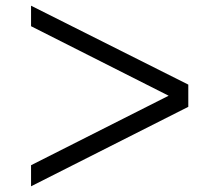

<svg xmlns="http://www.w3.org/2000/svg" viewBox="-20 -680 769 674"><path d="M641 -383 89 -660V-588L572 -344L89 -100V-26L641 -305Z"/></svg>

Font: Oakes
Style: Regular
Weight: 400
Designer: Samuel Oakes
Foundry: Samuel Oakes
Version: Version 1.003;PS 001.003;hotconv 1.0.88;makeotf.lib2.5.64775